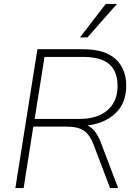

<svg xmlns="http://www.w3.org/2000/svg" viewBox="-20 -955 694 975"><path d="M58 0 170 -705H401Q512 -705 566.5 -655.5Q621 -606 621 -520Q621 -431 566 -379.5Q511 -328 424 -318Q446 -308 462.5 -286.5Q479 -265 491 -234L580 0H539L455 -221Q436 -271 406 -291.5Q376 -312 317 -312H149L100 0ZM156 -351H383Q474 -351 525.5 -395Q577 -439 577 -519Q577 -592 535 -629Q493 -666 401 -666H206ZM386 -765 517 -935H574L424 -765Z"/></svg>

Font: Nunito Sans ExtraLight
Style: Italic
Weight: 200
Italic angle: -9°
Designer: Vernon Adams
Foundry: Vernon Adams
Version: Version 3.006; ttfautohint (v1.8.3)